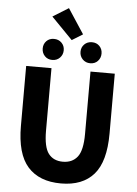

<svg xmlns="http://www.w3.org/2000/svg" viewBox="-65 -1058 795 1118"><g transform="rotate(5 332.5 -498.5)"><path d="M334 12Q207 12 140 -63Q73 -138 73 -302V-652H221V-287Q221 -191 250 -153Q279 -115 334 -115Q389 -115 419 -153Q449 -191 449 -287V-652H591V-302Q591 -138 525.5 -63Q460 12 334 12ZM387 -864 324 -825 200 -952 292 -1009ZM221 -700Q194 -700 177 -718Q160 -736 160 -762Q160 -788 177 -805.5Q194 -823 221 -823Q248 -823 265.5 -805.5Q283 -788 283 -762Q283 -736 265.5 -718Q248 -700 221 -700ZM443 -700Q416 -700 398.5 -718Q381 -736 381 -762Q381 -788 398.5 -805.5Q416 -823 443 -823Q470 -823 487 -805.5Q504 -788 504 -762Q504 -736 487 -718Q470 -700 443 -700Z"/></g></svg>

Font: Giro Regular
Style: Bold
Weight: 700
Designer: Paul D. Hunt
Foundry: Adobe Systems Incorporated
Version: Version 1.000;PS 1.0;hotconv 1.0.88;makeotf.lib2.5.647800